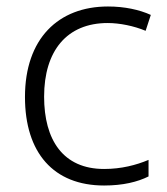

<svg xmlns="http://www.w3.org/2000/svg" viewBox="-20 -562 516 592"><path d="M301 10C359 10 404 -1 438 -18V-69C400 -53 354 -41 301 -41C174 -41 116 -131 116 -264C116 -405 186 -491 312 -491C349 -491 393 -482 429 -467L445 -516C410 -532 364 -542 313 -542C160 -542 57 -443 57 -263C57 -91 145 10 301 10Z"/></svg>

Font: Noto Sans Bengali Light
Style: Regular
Weight: 300
Designer: Jelle Bosma - Monotype Design Team
Foundry: Monotype Imaging Inc.
Version: Version 2.003